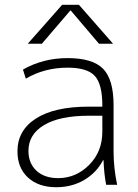

<svg xmlns="http://www.w3.org/2000/svg" viewBox="-20 -773 578 803"><path d="M274 -729 155 -590H96L240 -753H310L453 -590H394L276 -729ZM263 -530Q367 -530 411 -485.5Q455 -441 455 -333V-140Q455 -70 470 0H424Q415 -46 413 -103H411Q384 -51 332.5 -20.5Q281 10 215 10Q141 10 97 -30.5Q53 -71 53 -140Q53 -228 130.5 -277.5Q208 -327 351 -327H408V-332Q408 -421 376.5 -455.5Q345 -490 263 -490Q166 -490 88 -444L76 -482Q160 -530 263 -530ZM99 -142Q99 -90 132.5 -59Q166 -28 223 -28Q298 -28 353 -83.5Q408 -139 408 -222V-289H351Q230 -289 164.5 -250Q99 -211 99 -142Z"/></svg>

Font: M PLUS 1p Light
Style: Regular
Weight: 300
Version: Version 1.061